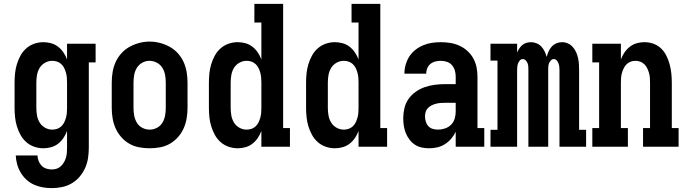

<svg xmlns="http://www.w3.org/2000/svg" viewBox="-20 -755 3540 988"><path d="M247 213Q223 213 200 209Q177 205 155.5 195.5Q134 186 116.5 170Q99 154 87 134Q75 114 68.5 91Q62 68 61 45H173Q173 59 178.5 73Q184 87 194 97.5Q204 108 218 112.5Q232 117 247 117Q260 117 272 113Q284 109 293.5 100Q303 91 309.5 79.5Q316 68 319.5 56Q323 44 324 31Q325 18 325 5V-81Q318 -62 306.5 -45Q295 -28 279 -15.5Q263 -3 243 2.5Q223 8 203 8Q179 8 156 0Q133 -8 115 -24Q97 -40 85.5 -61Q74 -82 67 -105Q60 -128 57.5 -152Q55 -176 55 -200V-330Q55 -354 57.5 -378Q60 -402 67 -425Q74 -448 85.5 -469Q97 -490 115 -506Q133 -522 156 -530Q179 -538 203 -538Q223 -538 243 -532.5Q263 -527 279 -514.5Q295 -502 306.5 -485Q318 -468 325 -449V-530H472V-434H437V5Q437 32 433 58.5Q429 85 418 109.5Q407 134 389.5 154.5Q372 175 349 188.5Q326 202 299.5 207.5Q273 213 247 213ZM249 -88Q262 -88 274 -92Q286 -96 295.5 -105Q305 -114 310.5 -125.5Q316 -137 319.5 -149.5Q323 -162 324 -174.5Q325 -187 325 -200V-330Q325 -343 324 -355.5Q323 -368 319.5 -380.5Q316 -393 310.5 -404.5Q305 -416 295.5 -425Q286 -434 274 -438Q262 -442 249 -442Q229 -442 211.5 -432Q194 -422 184 -405.5Q174 -389 170.5 -369.5Q167 -350 167 -330V-200Q167 -180 170.5 -160.5Q174 -141 184 -124.5Q194 -108 211.5 -98Q229 -88 249 -88Z M750 8Q723 8 696 3Q669 -2 645.5 -15.5Q622 -29 604 -49.5Q586 -70 575 -94.5Q564 -119 559.5 -146Q555 -173 555 -200V-330Q555 -357 559.5 -384Q564 -411 575 -435.5Q586 -460 604.5 -480.5Q623 -501 646.5 -514Q670 -527 696.5 -534Q723 -541 750 -541Q777 -541 803.5 -534Q830 -527 853.5 -514Q877 -501 895.5 -480.5Q914 -460 925 -435.5Q936 -411 940.5 -384Q945 -357 945 -330V-200Q945 -173 940.5 -146Q936 -119 925 -94.5Q914 -70 896 -49.5Q878 -29 854.5 -15.5Q831 -2 804 3Q777 8 750 8ZM750 -88Q770 -88 788 -97.5Q806 -107 816 -124Q826 -141 829.5 -160.5Q833 -180 833 -200V-330Q833 -350 829.5 -369.5Q826 -389 815.5 -406Q805 -423 787 -432.5Q769 -442 749 -442Q729 -442 711.5 -432Q694 -422 684 -405.5Q674 -389 670.5 -369.5Q667 -350 667 -330V-200Q667 -180 670.5 -160.5Q674 -141 684 -124Q694 -107 712 -97.5Q730 -88 750 -88Z M1203 8Q1179 8 1156 0Q1133 -8 1115 -24Q1097 -40 1085.5 -61Q1074 -82 1067 -105Q1060 -128 1057.5 -152Q1055 -176 1055 -200V-330Q1055 -354 1057.5 -378Q1060 -402 1067 -425Q1074 -448 1085.5 -469Q1097 -490 1115 -506Q1133 -522 1156 -530Q1179 -538 1203 -538Q1223 -538 1243 -532.5Q1263 -527 1279 -514.5Q1295 -502 1306.5 -485Q1318 -468 1325 -449V-639H1289V-735H1437V-96H1472V0H1325V-81Q1318 -62 1306.5 -45Q1295 -28 1279 -15.5Q1263 -3 1243 2.5Q1223 8 1203 8ZM1249 -88Q1262 -88 1274 -92Q1286 -96 1295.5 -105Q1305 -114 1310.5 -125.5Q1316 -137 1319.5 -149.5Q1323 -162 1324 -174.5Q1325 -187 1325 -200V-330Q1325 -343 1324 -355.5Q1323 -368 1319.5 -380.5Q1316 -393 1310.5 -404.5Q1305 -416 1295.5 -425Q1286 -434 1274 -438Q1262 -442 1249 -442Q1229 -442 1211.5 -432Q1194 -422 1184 -405.5Q1174 -389 1170.5 -369.5Q1167 -350 1167 -330V-200Q1167 -180 1170.5 -160.5Q1174 -141 1184 -124.5Q1194 -108 1211.5 -98Q1229 -88 1249 -88Z M1703 8Q1679 8 1656 0Q1633 -8 1615 -24Q1597 -40 1585.5 -61Q1574 -82 1567 -105Q1560 -128 1557.5 -152Q1555 -176 1555 -200V-330Q1555 -354 1557.5 -378Q1560 -402 1567 -425Q1574 -448 1585.5 -469Q1597 -490 1615 -506Q1633 -522 1656 -530Q1679 -538 1703 -538Q1723 -538 1743 -532.5Q1763 -527 1779 -514.5Q1795 -502 1806.5 -485Q1818 -468 1825 -449V-639H1789V-735H1937V-96H1972V0H1825V-81Q1818 -62 1806.5 -45Q1795 -28 1779 -15.5Q1763 -3 1743 2.5Q1723 8 1703 8ZM1749 -88Q1762 -88 1774 -92Q1786 -96 1795.5 -105Q1805 -114 1810.5 -125.5Q1816 -137 1819.5 -149.5Q1823 -162 1824 -174.5Q1825 -187 1825 -200V-330Q1825 -343 1824 -355.5Q1823 -368 1819.5 -380.5Q1816 -393 1810.5 -404.5Q1805 -416 1795.5 -425Q1786 -434 1774 -438Q1762 -442 1749 -442Q1729 -442 1711.5 -432Q1694 -422 1684 -405.5Q1674 -389 1670.5 -369.5Q1667 -350 1667 -330V-200Q1667 -180 1670.5 -160.5Q1674 -141 1684 -124.5Q1694 -108 1711.5 -98Q1729 -88 1749 -88Z M2188 8Q2169 8 2150 4Q2131 0 2115 -10.5Q2099 -21 2087 -37Q2075 -53 2068 -70.5Q2061 -88 2058 -107.5Q2055 -127 2055 -146Q2055 -172 2061 -198Q2067 -224 2082 -245.5Q2097 -267 2119 -282.5Q2141 -298 2165.5 -306.5Q2190 -315 2216 -318.5Q2242 -322 2269 -322H2325V-361Q2325 -377 2320.5 -392.5Q2316 -408 2305.5 -420Q2295 -432 2279.5 -437Q2264 -442 2248 -442Q2234 -442 2220 -438.5Q2206 -435 2195 -426Q2184 -417 2178.5 -403.5Q2173 -390 2173 -376H2061Q2061 -399 2067.5 -422Q2074 -445 2086.5 -464.5Q2099 -484 2117.5 -498.5Q2136 -513 2157.5 -522Q2179 -531 2202 -534.5Q2225 -538 2248 -538Q2273 -538 2297.5 -534Q2322 -530 2344 -520Q2366 -510 2384.5 -493.5Q2403 -477 2415 -455.5Q2427 -434 2432 -410Q2437 -386 2437 -361V-96H2472V0H2325V-77Q2316 -58 2302 -41.5Q2288 -25 2270 -13.5Q2252 -2 2231 3Q2210 8 2188 8ZM2234 -88Q2252 -88 2270 -94Q2288 -100 2301 -113Q2314 -126 2319.5 -144Q2325 -162 2325 -180V-226H2269Q2257 -226 2245.5 -225Q2234 -224 2222.5 -221Q2211 -218 2200.5 -212.5Q2190 -207 2182 -199Q2174 -191 2170.5 -179.5Q2167 -168 2167 -157Q2167 -143 2171 -129.5Q2175 -116 2184 -106Q2193 -96 2206.5 -92Q2220 -88 2234 -88Z M2504 0V-87H2540V-443H2504V-530H2641V-485Q2646 -496 2652.5 -506Q2659 -516 2668 -523.5Q2677 -531 2689 -534.5Q2701 -538 2712 -538Q2727 -538 2741.5 -532Q2756 -526 2766 -515Q2776 -504 2782.5 -490.5Q2789 -477 2793 -462Q2797 -477 2803 -490.5Q2809 -504 2819 -515Q2829 -526 2843 -532Q2857 -538 2872 -538Q2888 -538 2902.5 -531.5Q2917 -525 2927.5 -513Q2938 -501 2944.5 -486.5Q2951 -472 2954.5 -456.5Q2958 -441 2959 -425.5Q2960 -410 2960 -394V-87H2996V0H2859V-394Q2859 -403 2858 -412Q2857 -421 2854 -429Q2851 -437 2845 -444Q2839 -451 2830 -451Q2821 -451 2814.5 -444Q2808 -437 2805 -429Q2802 -421 2801.5 -412Q2801 -403 2801 -394V0H2699V-394Q2699 -403 2698.5 -412Q2698 -421 2695 -429Q2692 -437 2685.5 -444Q2679 -451 2670 -451Q2661 -451 2655 -444Q2649 -437 2646 -429Q2643 -421 2642 -412Q2641 -403 2641 -394V0Z M3028 0V-96H3063V-434H3028V-530H3175V-449Q3182 -468 3193.5 -485Q3205 -502 3221 -514.5Q3237 -527 3256.5 -532.5Q3276 -538 3296 -538Q3320 -538 3342.5 -530Q3365 -522 3382 -505.5Q3399 -489 3409.5 -467.5Q3420 -446 3426 -423.5Q3432 -401 3434.5 -377.5Q3437 -354 3437 -330V-96H3472V0H3289V-96H3325V-330Q3325 -343 3324 -355.5Q3323 -368 3319.5 -380Q3316 -392 3310.5 -403.5Q3305 -415 3296 -424Q3287 -433 3275 -437.5Q3263 -442 3250 -442Q3237 -442 3225 -437.5Q3213 -433 3204 -424Q3195 -415 3189.5 -403.5Q3184 -392 3180.5 -380Q3177 -368 3176 -355.5Q3175 -343 3175 -330V-96H3211V0Z"/></svg>

Font: Iosevka Slab
Style: Bold
Weight: 700
Monospace: yes
Designer: Belleve Invis
Foundry: Belleve Invis
Version: Version 11.1.1; ttfautohint (v1.8.3)